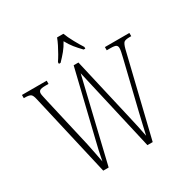

<svg xmlns="http://www.w3.org/2000/svg" viewBox="-202 -1111 1266 1291"><g transform="rotate(-30 430.5 -465.5)"><path d="M86 -640Q79 -673 66.5 -681Q54 -689 23 -689H14V-714H206V-689H183Q148 -689 138 -681.5Q128 -674 128 -659Q128 -650 132 -633Q136 -616 141 -592L229 -208Q239 -161 245 -129.5Q251 -98 259 -56Q267 -97 274.5 -132.5Q282 -168 293 -210L415 -713H452L565 -222Q576 -175 584.5 -135.5Q593 -96 600 -59Q607 -91 617 -133.5Q627 -176 637 -219L727 -589Q733 -614 736.5 -631Q740 -648 740 -659Q740 -675 730 -682Q720 -689 685 -689H658V-714H848V-689H836Q804 -689 792.5 -680.5Q781 -672 771 -634L617 0H576L429 -643L275 0H233ZM334 -784Q347 -803 362 -829Q377 -855 390.5 -882Q404 -909 412 -931H461Q474 -897 497 -855Q520 -813 539 -784V-771H526Q497 -801 476.5 -826.5Q456 -852 437 -887Q418 -852 397 -826.5Q376 -801 347 -771H334Z"/></g></svg>

Font: Noto Serif Ethiopic Condensed ExtraLight
Style: Regular
Weight: 200
Width: 3
Designer: Monotype Design Team
Foundry: Monotype Imaging Inc.
Version: Version 2.102; ttfautohint (v1.8.4.7-5d5b)